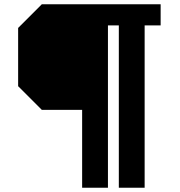

<svg xmlns="http://www.w3.org/2000/svg" viewBox="-20 -756 843 900"><path d="M365 124V-241H176L65 -352V-625L176 -736H733V-637H658V124H537V-637H486V124Z"/></svg>

Font: Tomorrow Medium
Style: Regular
Weight: 500
Designer: Tony de Marco, Monica Rizzolli
Foundry: Just in Type
Version: Version 2.002